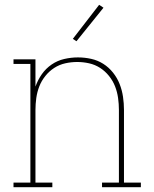

<svg xmlns="http://www.w3.org/2000/svg" viewBox="-20 -776 640 796"><path d="M36 0V-19H106V-511H36V-530H127V-417Q137 -445 153.5 -468.5Q170 -492 194 -508.5Q218 -525 246.5 -531.5Q275 -538 303 -538Q331 -538 358 -532Q385 -526 408 -511.5Q431 -497 448.5 -475Q466 -453 476 -427.5Q486 -402 490 -374.5Q494 -347 494 -320V-19H564V0H403V-19H473V-320Q473 -345 469.5 -370Q466 -395 457 -418Q448 -441 432 -461Q416 -481 395 -494.5Q374 -508 349.5 -513.5Q325 -519 300 -519Q275 -519 250.5 -513.5Q226 -508 205 -494.5Q184 -481 168 -461Q152 -441 143 -418Q134 -395 130.5 -370Q127 -345 127 -320V-19H197V0ZM297 -605 282 -615 391 -756 409 -744Z"/></svg>

Font: Iosevka Slab Thin Extended
Style: Regular
Weight: 100
Width: 7
Monospace: yes
Designer: Belleve Invis
Foundry: Belleve Invis
Version: Version 11.1.1; ttfautohint (v1.8.3)